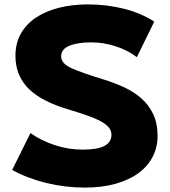

<svg xmlns="http://www.w3.org/2000/svg" viewBox="-20 -780 769 870"><path d="M50 -527Q50 -585 75 -628.5Q100 -672 144 -701Q188 -730 248 -745Q308 -760 379 -760Q463 -760 541 -740.5Q619 -721 679 -682L600 -521Q560 -552 505 -570Q450 -588 393 -588Q331 -588 294 -572.5Q257 -557 257 -525Q257 -492 304 -471Q351 -450 449 -420Q501 -404 545.5 -383Q590 -362 623 -332Q656 -302 675 -261Q694 -220 694 -164Q694 -113 672 -70Q650 -27 608 4Q566 35 504.5 52.5Q443 70 364 70Q275 70 189.5 49Q104 28 35 -10L118 -177Q166 -143 228 -122.5Q290 -102 355 -102Q422 -102 453.5 -119Q485 -136 485 -169Q485 -188 472.5 -203Q460 -218 434.5 -231.5Q409 -245 371.5 -258Q334 -271 284 -286Q231 -302 188 -323.5Q145 -345 114.5 -373.5Q84 -402 67 -440Q50 -478 50 -527Z"/></svg>

Font: OA Gothic ExtraBold
Style: Regular
Weight: 800
Designer: Choi Chi-young, Lee Jaesang, Lee Juhyun, Han Dohee
Foundry: DDUNGSANG CORP.
Version: Version 1.000;Build 20210203